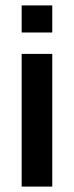

<svg xmlns="http://www.w3.org/2000/svg" viewBox="-20 -689 273 709"><path d="M173 -569H60V-669H173ZM173 0H60V-490H173Z"/></svg>

Font: Gemunu Libre
Style: Bold
Weight: 700
Designer: Puspanada Ekanayake, Sola Matas, Pathum Egodawatta, Kosala Senevirathne
Foundry: mooniak
Version: Version 1.100